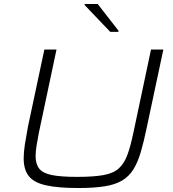

<svg xmlns="http://www.w3.org/2000/svg" viewBox="-20 -937 870 965"><path d="M373 8Q272 8 211.5 -5.5Q151 -19 125 -51.5Q99 -84 99 -141Q99 -172 105 -211Q111 -250 120 -298L203 -688H264L175 -268Q168 -232 163.5 -203.5Q159 -175 159 -152Q159 -112 177.5 -89Q196 -66 241.5 -57Q287 -48 367 -48Q450 -48 500 -57Q550 -66 577 -90.5Q604 -115 620 -158Q636 -201 650 -268L739 -688H801L718 -298Q703 -225 687.5 -172.5Q672 -120 650 -85Q628 -50 593.5 -29.5Q559 -9 505.5 -0.5Q452 8 373 8ZM534 -777 405 -912 406 -917H471L576 -782L575 -777Z"/></svg>

Font: Saira Expanded Light
Style: Italic
Weight: 300
Width: 7
Italic angle: -12°
Designer: Hector Gatti with collaboration of the Omnibus-Type team
Foundry: Omnibus-Type
Version: Version 1.101